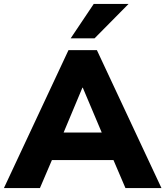

<svg xmlns="http://www.w3.org/2000/svg" viewBox="-41 -961 845 981"><path d="M-21 0 309 -705H454L784 0H600L517 -194L587 -143H175L246 -194L163 0ZM380 -513 264 -236 236 -284H527L499 -236L382 -513ZM320 -765 438 -941H616L442 -765Z"/></svg>

Font: Nunito Sans 12pt ExtraLight 12pt Black
Style: Regular
Weight: 900
Version: Version 3.101;gftools[0.9.27]